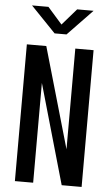

<svg xmlns="http://www.w3.org/2000/svg" viewBox="-60 -940 570 979"><g transform="rotate(5 225.0 -450.0)"><path d="M54.5 0V-700H154L302.5 -184.5V-700H396V0H294L148 -510.5V0ZM63.5 -900H147.5L221.5 -816L294.5 -900H378.5L251.5 -768H190.5Z"/></g></svg>

Font: Trispace Condensed
Style: Regular
Weight: 400
Width: 3
Designer: Tyler Finck
Foundry: Etcetera Type Company
Version: Version 1.210; ttfautohint (v1.8.3)